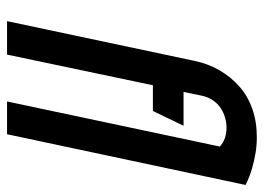

<svg xmlns="http://www.w3.org/2000/svg" viewBox="-122 -627 749 545"><g transform="rotate(90 252.5 -354.5)"><path d="M396 -604 268 0H361L505 -677Q481 -689 458 -695.5Q435 -702 413.5 -705.5Q392 -709 370 -709Q325 -709 288.5 -696Q252 -683 225 -659Q198 -635 179.5 -603Q161 -571 153 -533L40 0H135L222 -414H295L337 -501H241L251 -550Q255 -570 264.5 -584Q274 -598 287 -606.5Q300 -615 314.5 -619Q329 -623 343 -623Q358 -623 371.5 -618.5Q385 -614 396 -604Z"/></g></svg>

Font: Advent Pro SemiBold
Style: Italic
Weight: 600
Italic angle: -12°
Version: Version 3.000